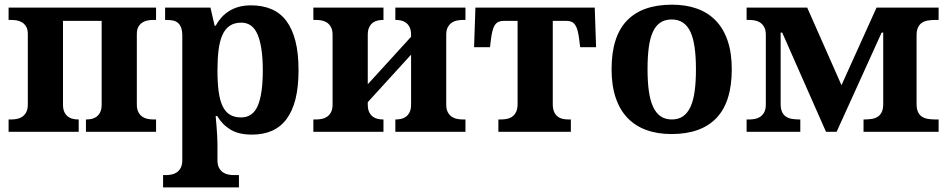

<svg xmlns="http://www.w3.org/2000/svg" viewBox="-20 -569 4089 829"><path d="M653.8 -53.2V0H351.1V-53.2H353Q363.3 -53.2 374.8 -55.4Q386.2 -57.6 396 -64.5Q405.8 -71.3 412.4 -84Q418.9 -96.7 418.9 -118.2V-479H252V-118.2Q252 -96.7 258.5 -84Q265.1 -71.3 274.9 -64.5Q284.7 -57.6 296.1 -55.4Q307.6 -53.2 317.9 -53.2H319.8V0H17.1V-53.2H28.8Q40 -53.2 52.5 -55.4Q64.9 -57.6 75.4 -64.5Q85.9 -71.3 93 -84Q100.1 -96.7 100.1 -118.2V-421.9Q100.1 -441.9 93 -453.9Q85.9 -465.8 75.2 -472.4Q64.5 -479 52 -481Q39.6 -482.9 28.8 -482.9H17.1V-536.1H653.8V-482.9H642.1Q631.3 -482.9 618.9 -481Q606.4 -479 595.7 -472.4Q585 -465.8 577.9 -453.9Q570.8 -441.9 570.8 -421.9V-118.2Q570.8 -96.7 577.9 -84Q585 -71.3 595.5 -64.5Q606 -57.6 618.7 -55.4Q631.3 -53.2 642.1 -53.2Z M695.8 187Q707 187 719.5 184.8Q731.9 182.6 742.4 175.8Q752.9 168.9 760 156.2Q767.1 143.6 767.1 122.1V-413.1Q767.1 -436 762 -449.7Q756.8 -463.4 747.8 -470.7Q738.8 -478 726.3 -480.5Q713.9 -482.9 699.7 -482.9H692.9V-536.1H888.7L906.7 -458H911.1Q921.9 -477.5 936.3 -493.7Q950.7 -509.8 969.5 -521.5Q988.3 -533.2 1011.7 -539.6Q1035.2 -545.9 1064 -545.9Q1113.8 -545.9 1152.1 -529.5Q1190.4 -513.2 1216.3 -478.8Q1242.2 -444.3 1255.6 -391.6Q1269 -338.9 1269 -266.1Q1269 -193.8 1255.9 -141.4Q1242.7 -88.9 1217 -54.7Q1191.4 -20.5 1154.1 -4.2Q1116.7 12.2 1067.9 12.2Q1010.7 12.2 975.1 -9.5Q939.5 -31.2 918 -67.9H911.1Q913.1 -44.9 915 -22.9Q916.5 -4.4 917.7 16.6Q918.9 37.6 918.9 53.2V122.1Q918.9 143.6 926 156.2Q933.1 168.9 943.6 175.8Q954.1 182.6 966.6 184.8Q979 187 989.7 187H1011.7V240.2H684.1V187ZM1021 -62Q1071.3 -62 1093 -112.5Q1114.7 -163.1 1114.7 -265.1Q1114.7 -364.7 1093 -418Q1071.3 -471.2 1022 -471.2Q992.2 -471.2 972.2 -457.8Q952.1 -444.3 940.4 -418.2Q928.7 -392.1 923.8 -353.8Q918.9 -315.4 918.9 -266.1Q918.9 -214.4 923.8 -176Q928.7 -137.7 940.4 -112.3Q952.1 -86.9 971.7 -74.5Q991.2 -62 1021 -62Z M1906.7 -118.2Q1906.7 -96.7 1913.8 -84Q1920.9 -71.3 1931.4 -64.5Q1941.9 -57.6 1954.6 -55.4Q1967.3 -53.2 1978 -53.2H1989.7V0H1687V-53.2H1689Q1699.2 -53.2 1710.7 -55.4Q1722.2 -57.6 1731.9 -64.5Q1741.7 -71.3 1748.3 -84Q1754.9 -96.7 1754.9 -118.2V-333L1567.9 -127.9V-118.2Q1567.9 -96.7 1574.5 -84Q1581.1 -71.3 1590.8 -64.5Q1600.6 -57.6 1612.1 -55.4Q1623.5 -53.2 1633.8 -53.2H1635.7V0H1333V-53.2H1344.7Q1356 -53.2 1368.4 -55.4Q1380.9 -57.6 1391.4 -64.5Q1401.9 -71.3 1408.9 -84Q1416 -96.7 1416 -118.2V-418Q1416 -439.5 1408.9 -452.1Q1401.9 -464.8 1391.4 -471.7Q1380.9 -478.5 1368.4 -480.7Q1356 -482.9 1344.7 -482.9H1333V-536.1H1635.7V-482.9H1633.8Q1623.5 -482.9 1612.1 -480.7Q1600.6 -478.5 1590.8 -471.7Q1581.1 -464.8 1574.5 -452.1Q1567.9 -439.5 1567.9 -418V-205.1L1754.9 -410.2V-418Q1754.9 -439.5 1748.3 -452.1Q1741.7 -464.8 1731.9 -471.7Q1722.2 -478.5 1710.7 -480.7Q1699.2 -482.9 1689 -482.9H1687V-536.1H1989.7V-482.9H1978Q1967.3 -482.9 1954.6 -480.7Q1941.9 -478.5 1931.4 -471.7Q1920.9 -464.8 1913.8 -452.1Q1906.7 -439.5 1906.7 -418Z M2547.9 -536.1 2553.7 -365.2H2484.9L2481 -397.9Q2478 -421.4 2473.9 -437Q2469.7 -452.6 2463.1 -461.9Q2456.5 -471.2 2447.3 -475.1Q2438 -479 2423.8 -479H2366.7V-120.1Q2366.7 -100.1 2372.1 -87.2Q2377.4 -74.2 2386.7 -66.7Q2396 -59.1 2408.2 -56.2Q2420.4 -53.2 2433.6 -53.2H2444.8V0H2131.8V-53.2H2143.1Q2157.7 -53.2 2170.7 -56.2Q2183.6 -59.1 2193.4 -66.7Q2203.1 -74.2 2209 -87.2Q2214.8 -100.1 2214.8 -120.1V-479H2156.7Q2143.1 -479 2133.5 -475.1Q2124 -471.2 2117.4 -461.9Q2110.8 -452.6 2106.7 -437Q2102.5 -421.4 2099.6 -397.9L2095.7 -365.2H2026.9L2032.7 -536.1Z M3139.6 -270Q3139.6 -128.9 3073.5 -59.6Q3007.3 9.8 2878.9 9.8Q2818.8 9.8 2771 -7.6Q2723.1 -24.9 2689.7 -59.6Q2656.2 -94.2 2638.4 -147Q2620.6 -199.7 2620.6 -270Q2620.6 -411.1 2686.8 -480Q2752.9 -548.8 2881.8 -548.8Q2941.9 -548.8 2989.5 -531.7Q3037.1 -514.6 3070.6 -480Q3104 -445.3 3121.8 -392.8Q3139.6 -340.3 3139.6 -270ZM2775.9 -270Q2775.9 -216.8 2781.5 -176.3Q2787.1 -135.7 2799.6 -108.4Q2812 -81.1 2832 -67.1Q2852.1 -53.2 2880.9 -53.2Q2909.7 -53.2 2929.4 -67.1Q2949.2 -81.1 2961.7 -108.4Q2974.1 -135.7 2979.5 -176.3Q2984.9 -216.8 2984.9 -270Q2984.9 -323.7 2979.2 -364Q2973.6 -404.3 2961.2 -431.2Q2948.7 -458 2928.7 -471.4Q2908.7 -484.9 2879.9 -484.9Q2851.1 -484.9 2831.1 -471.4Q2811 -458 2798.8 -431.2Q2786.6 -404.3 2781.2 -364Q2775.9 -323.7 2775.9 -270Z M3203.6 0V-53.2H3215.3Q3226.6 -53.2 3239 -55.4Q3251.5 -57.6 3262 -64.5Q3272.5 -71.3 3279.5 -84Q3286.6 -96.7 3286.6 -118.2V-418Q3286.6 -439.5 3279.5 -452.1Q3272.5 -464.8 3262 -471.7Q3251.5 -478.5 3239 -480.7Q3226.6 -482.9 3215.3 -482.9H3203.6V-536.1H3465.3L3613.3 -201.2L3764.6 -536.1H4032.7V-482.9H4019.5Q4002.9 -482.9 3988 -480.7Q3973.1 -478.5 3961.9 -471.7Q3950.7 -464.8 3944.1 -451.4Q3937.5 -438 3937.5 -416V-120.1Q3937.5 -98.1 3944.1 -84.7Q3950.7 -71.3 3961.9 -64.5Q3973.1 -57.6 3988 -55.4Q4002.9 -53.2 4019.5 -53.2H4032.7V0H3708.5V-53.2H3711.4Q3728 -53.2 3742.9 -55.4Q3757.8 -57.6 3769 -64.5Q3780.3 -71.3 3786.9 -84.7Q3793.5 -98.1 3793.5 -120.1V-428.2H3786.6L3592.3 0H3546.4L3357.4 -428.2H3350.6V-120.1Q3350.6 -98.1 3357.2 -84.7Q3363.8 -71.3 3375 -64.5Q3386.2 -57.6 3401.1 -55.4Q3416 -53.2 3432.6 -53.2H3435.5V0Z"/></svg>

Font: Droids
Style: b
Weight: 700
Foundry: Ascender Corporation
Version: Version 1.00 build 113